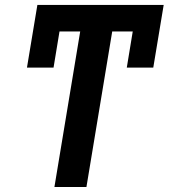

<svg xmlns="http://www.w3.org/2000/svg" viewBox="-20 -747 674 767"><path d="M633.9 -727.3H129.3L87.7 -476.9H193.9L217.7 -621.4H300.4L197.4 0H325.3L428.3 -621.4H510.3L486.5 -476.9H592.3Z"/></svg>

Font: Margiela Sans Semi Bold
Style: Italic
Weight: 600
Italic angle: -9.39999°
Designer: Stefan Endress, Andreas Faust
Version: Version 1.100;FEAKit 1.0